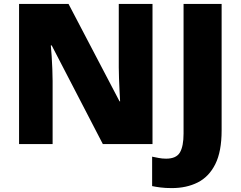

<svg xmlns="http://www.w3.org/2000/svg" viewBox="-20 -734 1226 978"><path d="M756.8 0H503.9L243.2 -502.9H238.8Q241.2 -480 243.2 -447.8Q245.1 -415.5 246.6 -382.1Q248 -348.6 248 -321.8V0H77.1V-713.9H329.1L588.9 -217.8H591.8Q590.3 -241.2 588.9 -272.2Q587.4 -303.2 586.2 -335Q585 -366.7 585 -391.1V-713.9H756.8ZM855 224.1Q822.3 224.1 797.6 220.9Q772.9 217.8 754.9 213.9V64Q770.5 66.9 788.1 70.6Q805.7 74.2 826.2 74.2Q877.9 74.2 896.5 42.5Q915 10.7 915 -53.2V-713.9H1108.9V-69.8Q1108.9 37.6 1076.7 102.1Q1044.4 166.5 987.3 195.3Q930.2 224.1 855 224.1Z"/></svg>

Font: Open Sans ExtraBold
Style: Regular
Weight: 800
Designer: Monotype Design Team
Foundry: Monotype Imaging Inc.
Version: Version 3.003; ttfautohint (v1.8.4)